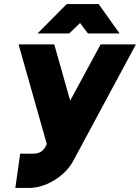

<svg xmlns="http://www.w3.org/2000/svg" viewBox="-20 -720 694 952"><path d="M166 -554H323L377 -606L416 -554H573L469 -700H311ZM72 -500 212 -6 204 10Q195 26 180 34Q164 42 146 42H80L56 212H122Q185 212 247 175Q277 157 301.5 133Q326 109 343 78L654 -500H479L328 -221L249 -500Z"/></svg>

Font: Unageo
Style: Black-Italic
Weight: 900
Designer: Richard Sepsi
Foundry: Richard Sepsi
Version: Version 2.000